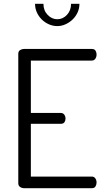

<svg xmlns="http://www.w3.org/2000/svg" viewBox="-20 -988 548 1008"><path d="M142 -395H299Q311 -395 317.5 -386Q324 -377 324 -365Q324 -355 318.5 -346.5Q313 -338 299 -338H142V-61H462Q474 -61 480.5 -51.5Q487 -42 487 -30Q487 -19 481.5 -9.5Q476 0 462 0H106Q95 0 85.5 -6.5Q76 -13 76 -26V-706Q76 -719 85.5 -725Q95 -731 106 -731H462Q476 -731 481.5 -722Q487 -713 487 -702Q487 -689 480.5 -679.5Q474 -670 462 -670H142ZM397 -968Q397 -944 387.5 -923Q378 -902 361.5 -886Q345 -870 324 -860.5Q303 -851 281 -851Q258 -851 236.5 -860.5Q215 -870 199 -886Q183 -902 173.5 -923Q164 -944 164 -968H208Q208 -933 230 -910Q252 -887 281 -887Q310 -887 331.5 -910Q353 -933 353 -968Z"/></svg>

Font: AkaAcidDosis
Style: Regular
Weight: 400
Designer: Edgar Tolentino, Pablo Impallari, Igino Marini, Aka-Acid
Foundry: Edgar Tolentino, Pablo Impallari, Igino Marini, Cyberella
Version: Version 1.007